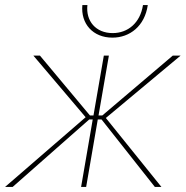

<svg xmlns="http://www.w3.org/2000/svg" viewBox="-39 -740 735 760"><path d="M-19 0H11L314 -267H328L282 0H302L348 -267H363L574 0H600L380 -273L676 -520H645L366 -283H351L392 -520H372L331 -283H317L119 -520H93L300 -276ZM406 -591C475 -591 534 -637 546 -720H527C516 -649 467 -609 407 -609C340 -609 300 -657 307 -720H287C280 -646 329 -591 406 -591Z"/></svg>

Font: Fixel Text 20240404 Thin
Style: Italic
Weight: 100
Width: 4
Italic angle: -10°
Designer: AlfaBravo + MacPaw
Foundry: Kyrylo Tkachov, Marchela Mozhyna, Serhii Makarenko, Maria Weinstein, Zakhar Kryvoshyya
Version: Version 1.211;Glyphs 3.2 (3225)